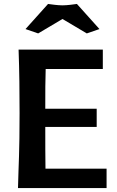

<svg xmlns="http://www.w3.org/2000/svg" viewBox="-20 -951 591 971"><path d="M469 -401H209C209 -484 209 -550 211 -602H500V-700H74C78 -592 79 -481 79 -379C79 -174 74 -128 71 0H519V-98H210C209 -157 209 -226 209 -309H469ZM109 -804 173 -782 296 -855 419 -782 483 -804 369 -931C355 -929 320 -924 296 -924C272 -924 237 -929 223 -931Z"/></svg>

Font: CantoraOne
Style: Regular
Weight: 400
Designer: Pablo Impallari, Rodrigo Fuenzalida
Foundry: Pablo Impallari
Version: Version 1.001